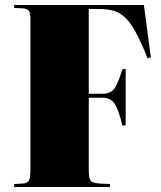

<svg xmlns="http://www.w3.org/2000/svg" viewBox="-20 -750 645 770"><path d="M37 0V-12L71 -14Q90 -15 96 -26Q102 -37 102 -70V-673Q102 -698 95.5 -707Q89 -716 66 -717L37 -718V-730H557L585 -520L572 -516Q546 -581 524.5 -620.5Q503 -660 481.5 -680Q460 -700 435 -707Q410 -714 376 -714H336V-374H391Q413 -374 426 -382.5Q439 -391 449 -412.5Q459 -434 471 -472L484 -474V-248L471 -246Q455 -313 438.5 -335.5Q422 -358 392 -358H336V-66Q336 -41 341.5 -28.5Q347 -16 379 -14L421 -12V0Z"/></svg>

Font: Display Black
Style: Regular
Weight: 900
Designer: Latin by Veronika Burian and Jose Scaglione. Greek by Irene Vlachou. Cyrillic by Vera Evstafieva.
Foundry: TypeTogether
Version: Version 3.002